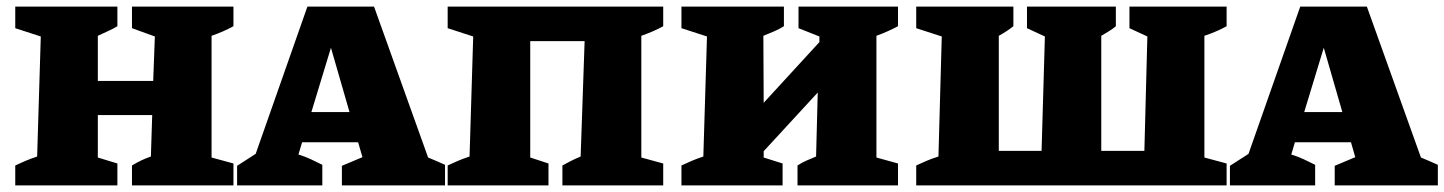

<svg xmlns="http://www.w3.org/2000/svg" viewBox="-20 -559 4356 579"><path d="M26 0V-60Q41 -67 56 -73.5Q71 -80 92 -87L103 -449L26 -474V-539H334V-480Q319 -471 309.5 -467Q300 -463 275 -451V-315H442L447 -449L378 -474V-539H684V-480Q653 -463 618 -451V-84L684 -66V0H378V-60Q393 -69 405.5 -75Q418 -81 435 -87L439 -212H275V-84L334 -66V0Z M1271 -84Q1284 -79 1296 -73.5Q1308 -68 1322 -62V0H1011V-59L1073 -85L1060 -130H891L880 -93Q900 -87 917 -79Q934 -71 952 -62V0H695V-59L751 -95L907 -539H1108ZM919 -221H1034L978 -415Z M1579 -435V-84L1634 -66V0H1330V-60Q1345 -67 1360 -73.5Q1375 -80 1396 -87L1407 -449L1330 -474V-539H1980V-480Q1966 -472 1948.5 -464.5Q1931 -457 1914 -451V-84L1980 -66V0H1676V-60Q1689 -67 1700.5 -73Q1712 -79 1731 -87L1743 -435Z M2035 0V-60Q2050 -67 2065 -73.5Q2080 -80 2101 -87L2112 -449L2035 -474V-539H2344V-480Q2332 -472 2314.5 -464.5Q2297 -457 2282 -451L2283 -249L2451 -432V-449L2388 -474V-539H2688V-480Q2656 -463 2623 -451V-84L2688 -66V0H2385V-60Q2399 -69 2411.5 -74.5Q2424 -80 2441 -87L2446 -280L2283 -103V-84L2340 -66V0Z M3679 -480Q3665 -472 3647.5 -464.5Q3630 -457 3612 -451V-84L3679 -66V0H2743V-60Q2758 -67 2773 -73.5Q2788 -80 2810 -87L2820 -449L2743 -474V-539H3036V-480Q3026 -472 3014.5 -464.5Q3003 -457 2992 -451V-104H3121L3131 -449L3077 -474V-539H3345V-480Q3336 -472 3323.5 -464.5Q3311 -457 3301 -451V-104H3431L3440 -449L3386 -474V-539H3679Z M4265 -84Q4278 -79 4290 -73.5Q4302 -68 4316 -62V0H4005V-59L4067 -85L4054 -130H3885L3874 -93Q3894 -87 3911 -79Q3928 -71 3946 -62V0H3689V-59L3745 -95L3901 -539H4102ZM3913 -221H4028L3972 -415Z"/></svg>

Font: Piazzolla SC ExtraBold
Style: Regular
Weight: 800
Designer: Juan Pablo del Peral
Foundry: Huerta Tipografica
Version: Version 1.330